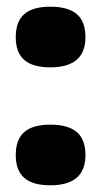

<svg xmlns="http://www.w3.org/2000/svg" viewBox="-20 -548 301 573"><path d="M130 5Q78 5 52.5 -17Q27 -39 27 -85Q27 -132 52.5 -154Q78 -176 130 -176Q183 -176 209 -154Q235 -132 235 -85Q235 5 130 5ZM130 -347Q78 -347 52.5 -369Q27 -391 27 -437Q27 -484 52.5 -506Q78 -528 130 -528Q183 -528 209 -506Q235 -484 235 -437Q235 -347 130 -347Z"/></svg>

Font: Bricolage Grotesque 48pt Condensed ExtraBold ExtraBold
Style: Regular
Weight: 800
Version: Version 1.000;gftools[0.9.30]